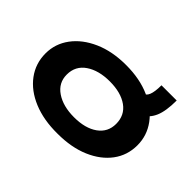

<svg xmlns="http://www.w3.org/2000/svg" viewBox="-111 -749 973 973"><g transform="rotate(45 375.0 -263.0)"><path d="M373 10Q274 11 199.5 -20Q125 -51 83.5 -107Q42 -163 42 -235Q42 -304 83.5 -360Q125 -416 199.5 -449Q274 -482 373 -482Q472 -482 545.5 -449Q619 -416 660 -360Q701 -304 701 -235Q701 -163 660 -108Q619 -53 545.5 -21.5Q472 10 373 10ZM373 -108Q453 -108 500.5 -142Q548 -176 548 -235Q548 -297 500.5 -331Q453 -365 373 -365Q294 -365 244 -331Q194 -297 194 -235Q194 -176 244 -142Q294 -108 373 -108ZM681 -536Q681 -460 663 -418.5Q645 -377 612 -361.5Q579 -346 533 -346V-442Q572 -442 572 -536Z"/></g></svg>

Font: Inconsolata ExtraExpanded Black
Style: Regular
Weight: 900
Width: 8
Monospace: yes
Designer: Raph Levien, Cyreal, Brenton Simpson
Foundry: Raph Levien, Cyreal, Google
Version: Version 3.001; ttfautohint (v1.8.2.53-6de2)